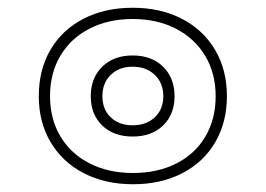

<svg xmlns="http://www.w3.org/2000/svg" viewBox="-20 -534 685 495"><path d="M80 -286Q80 -354 110 -405.5Q140 -457 195 -485.5Q250 -514 322 -514Q394 -514 449 -485.5Q504 -457 534.5 -405.5Q565 -354 565 -286Q565 -219 535 -167.5Q505 -116 450 -87.5Q395 -59 323 -59Q251 -59 196 -87.5Q141 -116 110.5 -167.5Q80 -219 80 -286ZM536 -286Q536 -345 509 -390Q482 -435 433.5 -460Q385 -485 322 -485Q259 -485 210.5 -460Q162 -435 135.5 -390Q109 -345 109 -286Q109 -227 136 -182Q163 -137 211.5 -112.5Q260 -88 323 -88Q386 -88 434.5 -112.5Q483 -137 509.5 -182Q536 -227 536 -286ZM214 -286Q214 -333 243.5 -362Q273 -391 322 -391Q371 -391 400.5 -362Q430 -333 430 -286Q430 -239 400.5 -210.5Q371 -182 322 -182Q273 -182 243.5 -210.5Q214 -239 214 -286ZM401 -286Q401 -320 379 -341Q357 -362 322 -362Q287 -362 265.5 -341Q244 -320 244 -286Q244 -252 265.5 -231.5Q287 -211 322 -211Q357 -211 379 -231.5Q401 -252 401 -286Z"/></svg>

Font: Mali ExtraLight
Style: Regular
Weight: 275
Version: Version 1.000; ttfautohint (v1.6)